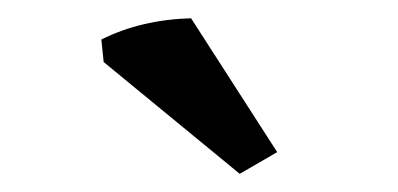

<svg xmlns="http://www.w3.org/2000/svg" viewBox="-20 -595 431 208"><path d="M239.7 -406.7 92.3 -527.8 89.8 -552.2Q132.8 -573.7 187 -575.2L280.3 -430.2Z"/></svg>

Font: Markazi Text
Style: Regular
Weight: 400
Designer: Borna Izadpanah (Arabic designer), Fiona Ross (Arabic design director) and Florian Runge (Latin designer)
Foundry: Borna Izadpanah and Florian Runge
Version: Version 1.000